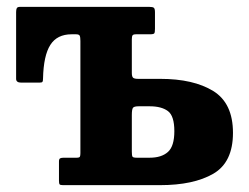

<svg xmlns="http://www.w3.org/2000/svg" viewBox="-20 -540 727 560"><path d="M163.5 0Q155.5 0 153.8 -2.5Q152 -5 152 -13V-69Q152 -76.5 155.5 -78.2Q159 -80 166 -80H203.5Q211.5 -80 213 -83Q214.5 -86 214.5 -93.5V-420.5Q214.5 -431.5 212.5 -435.8Q210.5 -440 201.5 -440H189Q146.5 -440 126.8 -409Q107 -378 105.5 -311Q105.5 -303.5 103.8 -301.2Q102 -299 94.5 -299H42Q27 -299 27 -310V-504.5Q27 -512.5 29 -516.2Q31 -520 39 -520H415Q425.5 -520 428.8 -517.2Q432 -514.5 432 -504V-456Q432 -445.5 430 -442.8Q428 -440 417.5 -440H377Q368.5 -440 366.5 -436.8Q364.5 -433.5 364.5 -425V-327.5Q364.5 -317 368 -313.5Q371.5 -310 383 -310H447Q544.5 -310 602 -274.5Q659.5 -239 659.5 -152.5Q659.5 -66.5 602 -33.2Q544.5 0 447 0ZM416.5 -80Q451 -80 469.8 -96.8Q488.5 -113.5 488.5 -157.5Q488.5 -202 469.8 -216Q451 -230 416.5 -230H384.5Q371 -230 367.8 -225.5Q364.5 -221 364.5 -204.5V-98Q364.5 -86 366.5 -83Q368.5 -80 379 -80Z"/></svg>

Font: Besley* Narrow
Style: Bold
Weight: 700
Width: 4
Designer: Owen Earl
Foundry: indestructible type*
Version: Version 3.000; ttfautohint (v1.8.3)